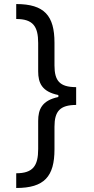

<svg xmlns="http://www.w3.org/2000/svg" viewBox="-20 -792 466 948"><path d="M356 -273.9V-361.8H352.5C275.4 -362.8 249 -392.6 249 -468.8V-581.1C249 -714.4 199.2 -772 60.1 -772V-698.2C143.1 -698.2 168.5 -661.6 168.5 -579.6V-439.9C168.5 -382.8 186.5 -339.4 268.1 -322.8V-313C186.5 -295.9 168.5 -251.5 168.5 -194.8V-56.2C168.5 26.4 143.1 63.5 60.1 63.5V136.2C199.2 136.2 249 79.1 249 -54.7V-166C249 -242.7 275.9 -273.4 356 -273.9Z"/></svg>

Font: Raveo
Style: Regular
Weight: 400
Designer: Jakub Foglar, Rasmus Andersson (Inter)
Foundry: Jakubfoglar.com
Version: Version 1.100;Glyphs 3.2.3 (3260)